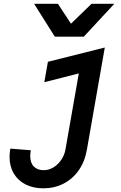

<svg xmlns="http://www.w3.org/2000/svg" viewBox="-20 -809 640 1016"><path d="M140 16Q140 53 159 72.2Q178 91.5 211.5 91.5Q239.5 91.5 264 76Q288.5 60.5 304.8 35.8Q321 11 326 -16L397 -420.5L214.5 -374L233.5 -482L534.5 -557.5L440 -18Q429 46 396.5 92.2Q364 138.5 315.8 163Q267.5 187.5 209.5 187.5Q156 187.5 115.5 167Q75 146.5 52.8 108.8Q30.5 71 30.5 21Q30.5 1.5 34.5 -22.5L143 -14Q140 2.5 140 16ZM160.5 -789H286.5L355.5 -683.5L464.5 -789H585L423.5 -615H270Z"/></svg>

Font: JuliaMono SemiBoldItalic
Style: Regular
Weight: 600
Italic angle: -9°
Monospace: yes
Designer: cormullion
Foundry: corm
Version: Version 0.049; ttfautohint (v1.8.4)